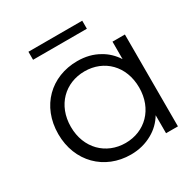

<svg xmlns="http://www.w3.org/2000/svg" viewBox="-162 -819 914 952"><g transform="rotate(-30 295.0 -343.0)"><path d="M439 -645V-691H131V-645ZM317 5C364 5 405 -6 442 -27C474 -45 500 -70 520 -103V0H588V-526H517V-426C497 -457 471 -482 440 -499C404 -520 363 -530 317 -530C167 -530 55 -423 55 -263C55 -105 167 5 317 5ZM323 -58C212 -58 127 -140 127 -263C127 -387 212 -468 323 -468C434 -468 518 -387 518 -263C518 -140 434 -58 323 -58Z"/></g></svg>

Font: Montserrat Z
Style: Regular
Weight: 400
Designer: Julieta Ulanovsky
Foundry: Julieta Ulanovsky
Version: Version 8.000